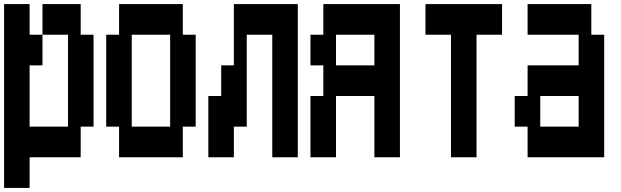

<svg xmlns="http://www.w3.org/2000/svg" viewBox="-20 -750 3040 940"><path d="M438 -580V-130H375V20H125V170H0V-730H125V-580H188V-430H125V-130H313V-580H188V-730H375V-580Z M563 20V-130H500V-580H563V-730H875V-580H938V-130H875V20ZM625 -130H813V-580H625Z M1438 -730V20H1313V-580H1188V-130H1125V20H1000V-280H1063V-430H1125V-730Z M1500 20V-280H1563V-430H1500V-580H1563V-730H1938V20H1813V-280H1625V20ZM1625 -430H1813V-580H1625Z M2188 20V-580H2063V-730H2438V-580H2313V20Z M2563 20V-130H2500V-280H2563V-430H2813V-580H2563V-730H2875V-580H2938V20ZM2625 -130H2813V-280H2625Z"/></svg>

Font: 2P VHS
Style: Regular
Weight: 400
Designer: CodeMan38
Foundry: CodeMan38
Version: Version 3.000